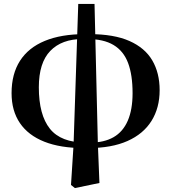

<svg xmlns="http://www.w3.org/2000/svg" viewBox="-20 -732 873 979"><path d="M342 211 355 8 379 -712H462L479 1L487 201L362 227ZM407 23Q288 23 206 -9.5Q124 -42 81.5 -104.5Q39 -167 39 -257Q39 -355 82 -422Q125 -489 208.5 -523.5Q292 -558 412 -558L401 -533Q295 -533 236.5 -472.5Q178 -412 178 -287Q178 -146 234.5 -75.5Q291 -5 417 -5ZM430 23 441 -5Q511 -5 559 -32.5Q607 -60 631.5 -116.5Q656 -173 656 -257Q656 -350 633 -411Q610 -472 559 -502.5Q508 -533 425 -533L436 -558Q561 -558 640 -523Q719 -488 756.5 -424Q794 -360 794 -272Q794 -182 752.5 -115.5Q711 -49 630 -13Q549 23 430 23Z"/></svg>

Font: Noto Serif TC ExtraBold
Style: Regular
Weight: 800
Designer: Ryoko NISHIZUKA 西塚涼子 (kana & ideographs); Frank Grießhammer (Latin, Greek & Cyrillic); Wenlong ZHANG 张文龙 (bopomofo); San
Foundry: Adobe
Version: Version 2.002-H1;hotconv 1.1.0;makeotfexe 2.6.0